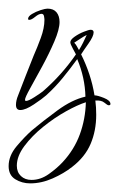

<svg xmlns="http://www.w3.org/2000/svg" viewBox="-25 -255 276 445"><path d="M45 170Q26 170 10.5 160.5Q-5 151 -5 130Q-5 106 13.5 84Q32 62 49 47Q74 26 108 1Q142 -24 173 -31Q172 -75 154 -118Q138 -96 120.5 -74.5Q103 -53 82 -34Q73 -26 53.5 -13Q34 0 22 0Q12 0 12 -12Q12 -22 17 -34Q26 -57 35 -80.5Q44 -104 53 -126Q61 -144 69.5 -167Q78 -190 78 -209Q78 -212 77 -217.5Q76 -223 71 -223Q65 -223 56.5 -216Q48 -209 43 -209Q40 -209 40 -211Q40 -217 49 -222.5Q58 -228 69 -231.5Q80 -235 85 -235Q99 -235 106 -226.5Q113 -218 113 -204Q113 -187 101 -159Q89 -131 73 -101.5Q57 -72 45 -50.5Q33 -29 33 -24Q33 -21 35 -21Q41 -21 55 -30Q69 -39 74 -43Q118 -81 151 -129Q149 -133 143.5 -143Q138 -153 138 -157Q138 -163 148 -170Q158 -177 169.5 -181.5Q181 -186 185 -186Q192 -186 192 -180Q192 -171 180 -154Q168 -137 163 -129Q174 -107 182 -83Q190 -59 194 -34Q201 -34 216 -28Q231 -22 231 -14Q231 -11 227 -11Q224 -11 217 -17Q210 -23 196 -22Q197 -14 197.5 -6Q198 2 198 11Q198 48 185 78.5Q172 109 142 132Q123 147 97 158.5Q71 170 45 170ZM158 -139Q163 -147 167.5 -156Q172 -165 176 -174Q168 -170 161.5 -165.5Q155 -161 147 -156Q151 -152 153 -148Q155 -144 158 -139ZM48 162Q69 162 88 148.5Q107 135 120 121Q147 92 160 56.5Q173 21 174 -18Q155 -12 128 3Q101 18 75 39Q49 60 31.5 83.5Q14 107 14 129Q14 144 23.5 153Q33 162 48 162Z"/></svg>

Font: Sassy Frass
Style: Regular
Weight: 400
Designer: Robert E. Leuschke
Foundry: Robert E. Leuschke
Version: Version 1.010; ttfautohint (v1.8.3)